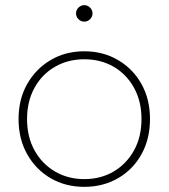

<svg xmlns="http://www.w3.org/2000/svg" viewBox="-20 -722 654 745"><path d="M307 3Q234 3 176.5 -30.5Q119 -64 85.5 -123.5Q52 -183 52 -260Q52 -337 85.5 -396Q119 -455 176.5 -489Q234 -523 307 -523Q380 -523 438 -489Q496 -455 529 -396Q562 -337 562 -260Q562 -183 529 -123.5Q496 -64 438 -30.5Q380 3 307 3ZM307 -27Q371 -27 421 -56.5Q471 -86 500 -138.5Q529 -191 529 -260Q529 -329 500 -381.5Q471 -434 421 -463Q371 -492 307 -492Q244 -492 193.5 -463Q143 -434 114 -381.5Q85 -329 85 -260Q85 -191 114 -138.5Q143 -86 193.5 -56.5Q244 -27 307 -27ZM307 -638Q294 -638 284.5 -647.5Q275 -657 275 -670Q275 -683 284.5 -692.5Q294 -702 307 -702Q320 -702 329.5 -692.5Q339 -683 339 -670Q339 -657 329.5 -647.5Q320 -638 307 -638Z"/></svg>

Font: Montserrat ExtraLight
Style: Regular
Weight: 200
Designer: Julieta Ulanovsky
Foundry: Julieta Ulanovsky
Version: Version 9.000; ttfautohint (v1.8.4.7-5d5b)